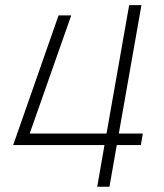

<svg xmlns="http://www.w3.org/2000/svg" viewBox="-20 -713 626 733"><path d="M29.3 -159.2 30.8 -160.6 203.6 -654.3H252L93.3 -203.1H386.7L473.1 -693.4H520L433.6 -203.1H525.4L517.6 -159.2H425.8L397.9 0H351.1L378.9 -159.2Z"/></svg>

Font: CaskaydiaCove NF ExtraLight
Style: Italic
Weight: 200
Italic angle: -10°
Designer: Aaron Bell
Foundry: Saja Typeworks
Version: Version 2111.001; VTT 6.35;Nerd Fonts 3.2.1